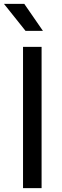

<svg xmlns="http://www.w3.org/2000/svg" viewBox="-34 -968 318 988"><path d="M84.5 0V-727H180V0ZM97.5 -809 -13.5 -948H91L187 -809Z"/></svg>

Font: Spline Sans
Style: Regular
Weight: 400
Designer: Eben Sorkin, Mirko Velimirovic
Foundry: Sorkin Type
Version: Version 1.001